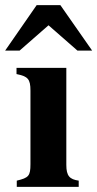

<svg xmlns="http://www.w3.org/2000/svg" viewBox="-49 -724 377 744"><path d="M308 -528 185 -704H93L-29 -528H27L139 -626L251 -528ZM256 0V-24C221 -29 208 -42 208 -85V-461H15V-437C59 -428 69 -418 69 -373V-88C69 -42 62 -35 16 -24V0Z"/></svg>

Font: XITS Math
Style: Bold
Weight: 700
Designer: MicroPress Inc., with final additions and corrections provided by Coen Hoffman, Elsevier (retired)
Version: Version 1.302